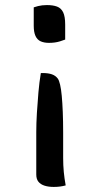

<svg xmlns="http://www.w3.org/2000/svg" viewBox="-20 -565 390 757"><path d="M141 -277H149Q170 -277 184.5 -272Q199 -267 208 -255Q213 -248 217 -231Q221 -214 223.5 -187Q226 -160 227.5 -123.5Q229 -87 229 -42V58Q229 87 231.5 113Q234 139 239 166Q228 169 216.5 170.5Q205 172 192 172Q171 172 155.5 167Q140 162 131.5 151.5Q123 141 123 123V-44Q123 -79 125.5 -120Q128 -161 131.5 -201Q135 -241 141 -277ZM113 -536Q122 -539 130 -541Q138 -543 146.5 -544Q155 -545 165 -545Q189 -545 205 -539Q221 -533 229 -516.5Q237 -500 237 -468V-409Q226 -405 216.5 -402Q207 -399 196 -397.5Q185 -396 173 -396Q154 -396 140.5 -402Q127 -408 120 -423Q113 -438 113 -464Z"/></svg>

Font: Recursive Casual
Style: Regular
Weight: 400
Version: Version 1.047